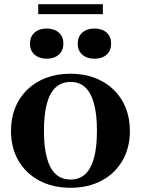

<svg xmlns="http://www.w3.org/2000/svg" viewBox="-20 -879 667 909"><path d="M595 -259Q595 -180 560 -119Q525 -58 461.5 -24Q398 10 314 10Q230 10 166 -24Q102 -58 67 -119Q32 -180 32 -259Q32 -319 52 -369Q72 -419 109.5 -455Q147 -491 198.5 -510.5Q250 -530 314 -530Q377 -530 428.5 -510.5Q480 -491 517.5 -455Q555 -419 575 -369Q595 -319 595 -259ZM188 -259Q188 -183 202 -131.5Q216 -80 244 -54.5Q272 -29 314 -29Q356 -29 383.5 -54.5Q411 -80 425 -131Q439 -182 439 -260Q439 -337 425 -388.5Q411 -440 383.5 -465.5Q356 -491 314 -491Q272 -491 244 -465.5Q216 -440 202 -388.5Q188 -337 188 -259ZM280 -673Q280 -639 258 -620Q236 -601 201 -601Q166 -601 144 -620Q122 -639 122 -672Q122 -706 144 -725Q166 -744 201 -744Q236 -744 258 -725Q280 -706 280 -673ZM506 -673Q506 -639 484.5 -620Q463 -601 427 -601Q392 -601 370 -620Q348 -639 348 -672Q348 -706 370 -725Q392 -744 427 -744Q463 -744 484.5 -725Q506 -706 506 -673ZM161 -859H467V-812H161Z"/></svg>

Font: Roboto Serif 144pt SemiBold
Style: Regular
Weight: 600
Version: Version 1.008